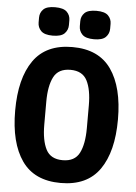

<svg xmlns="http://www.w3.org/2000/svg" viewBox="-61 -958 722 1016"><g transform="rotate(5 300.0 -450.0)"><path d="M300 12Q160 12 93.5 -83Q27 -178 27 -349Q27 -520 93.5 -615Q160 -710 300 -710Q440 -710 506.5 -615Q573 -520 573 -349Q573 -178 506.5 -83Q440 12 300 12ZM300 -109Q364 -109 388.5 -156.5Q413 -204 413 -289V-410Q413 -494 388.5 -541.5Q364 -589 300 -589Q236 -589 211.5 -541.5Q187 -494 187 -410V-288Q187 -204 211.5 -156.5Q236 -109 300 -109ZM190 -761Q146 -761 128 -779.5Q110 -798 110 -824V-850Q110 -876 128 -894Q146 -912 190 -912Q235 -912 253 -894Q271 -876 271 -850V-824Q271 -798 253 -779.5Q235 -761 190 -761ZM410 -761Q365 -761 347 -779.5Q329 -798 329 -824V-850Q329 -876 347 -894Q365 -912 410 -912Q454 -912 472 -894Q490 -876 490 -850V-824Q490 -798 472 -779.5Q454 -761 410 -761Z"/></g></svg>

Font: Lilex Nerd Font
Style: Bold
Weight: 700
Designer: Mike Abbink, Paul van der Laan, Pieter van Rosmalen, Mikhael Khrustik
Foundry: Mikhael Khrustik
Version: Version 2.400; ttfautohint (v1.8.4.7-5d5b);Nerd Fonts 3.3.0